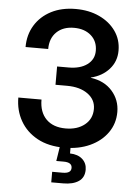

<svg xmlns="http://www.w3.org/2000/svg" viewBox="-62 -786 736 1036"><g transform="rotate(5 306.5 -267.5)"><path d="M308.6 11.7Q223.1 11.7 162.8 -21.2Q102.5 -54.2 70.6 -110.4Q38.6 -166.5 38.6 -236.3H164.1Q164.1 -168 201.9 -130.1Q239.7 -92.3 307.1 -92.3Q370.6 -92.3 410.4 -124.5Q450.2 -156.7 450.2 -210.4Q450.2 -260.7 407.5 -291.5Q364.7 -322.3 294.9 -322.3H232.4V-421.4H294.9Q357.9 -421.4 395.5 -449.2Q433.1 -477.1 433.1 -523.9Q433.1 -575.7 397.9 -606.4Q362.8 -637.2 305.7 -637.2Q246.6 -637.2 211.4 -603.3Q176.3 -569.3 176.3 -511.2H53.7Q53.7 -577.6 85.2 -629.2Q116.7 -680.7 173.3 -710Q230 -739.3 306.2 -739.3Q377.9 -739.3 434.1 -713.1Q490.2 -687 522.7 -641.1Q555.2 -595.2 555.2 -535.6Q555.2 -476.6 517.6 -434.6Q480 -392.6 418.9 -377.9V-376.5Q493.2 -366.2 535.4 -318.1Q577.6 -270 577.6 -205.1Q577.6 -142.1 543 -93Q508.3 -43.9 447.8 -16.1Q387.2 11.7 308.6 11.7ZM255.4 204.1V147H312.5Q357.9 147 357.9 117.2Q357.9 86.9 312.5 86.9H272.5L289.6 -22H342.8V40Q385.7 41 410.2 63.2Q434.6 85.4 434.6 120.1Q434.6 162.6 403.8 183.3Q373 204.1 319.8 204.1Z"/></g></svg>

Font: Inter Display SemiBold
Style: Regular
Weight: 600
Designer: Rasmus Andersson
Foundry: rsms
Version: Version 4.001;git-9221beed3